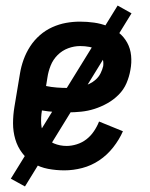

<svg xmlns="http://www.w3.org/2000/svg" viewBox="-20 -606 540 692"><path d="M212 8Q182 8 153 2.5Q124 -3 100.5 -17.5Q77 -32 60 -54.5Q43 -77 35 -104.5Q27 -132 27 -161.5Q27 -191 32 -221L52 -341Q56 -366 65 -391Q74 -416 88.5 -438.5Q103 -461 123.5 -479Q144 -497 168.5 -508Q193 -519 218 -523.5Q243 -528 268 -528Q294 -528 319 -524.5Q344 -521 367 -512Q390 -503 408.5 -488Q427 -473 438.5 -452Q450 -431 452.5 -405.5Q455 -380 450 -354Q446 -330 436 -306.5Q426 -283 407.5 -264.5Q389 -246 366.5 -233.5Q344 -221 320.5 -213.5Q297 -206 272.5 -203.5Q248 -201 224 -201Q201 -201 177.5 -202.5Q154 -204 131 -208V-207Q127 -183 128.5 -159.5Q130 -136 141.5 -117Q153 -98 174.5 -89Q196 -80 220 -80Q238 -80 257 -86Q276 -92 291.5 -104Q307 -116 318.5 -133Q330 -150 337 -168L423 -133Q410 -103 388 -75Q366 -47 337.5 -28Q309 -9 276.5 -0.5Q244 8 212 8ZM225 -289Q238 -289 251 -290Q264 -291 277 -294.5Q290 -298 302.5 -304Q315 -310 325.5 -319.5Q336 -329 342.5 -342Q349 -355 352 -368Q354 -384 348.5 -399.5Q343 -415 330.5 -424.5Q318 -434 302 -437Q286 -440 269 -440Q247 -440 225.5 -432Q204 -424 187.5 -407.5Q171 -391 162.5 -369.5Q154 -348 151 -327L146 -296Q165 -292 185 -290.5Q205 -289 225 -289ZM70 66 19 38 404 -586 454 -558Z"/></svg>

Font: Iosevka Semibold
Style: Italic
Weight: 600
Italic angle: -9°
Monospace: yes
Designer: Belleve Invis
Foundry: Belleve Invis
Version: Version 32.5.0; ttfautohint (v1.8.4)